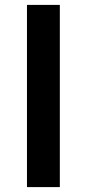

<svg xmlns="http://www.w3.org/2000/svg" viewBox="-20 -763 354 783"><path d="M90 0V-743H224V0Z"/></svg>

Font: Aneo
Style: Regular
Weight: 400
Designer: Anastasios Pappas
Foundry: Anastasios Pappas
Version: Version 1.000